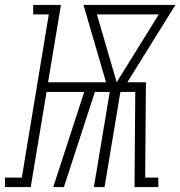

<svg xmlns="http://www.w3.org/2000/svg" viewBox="-82 -755 728 775"><path d="M-62 0V-38H6L115 -697H52V-735H164L112 -423H346L255 -735H626L432 -423H507L504 -38H557V0H461L464 -384H404L340 0H297L361 -384H301L176 0H133L258 -384H106L42 0ZM389 -423 559 -697H309Z"/></svg>

Font: Iosevka Curly Slab XLtExObl
Style: Regular
Weight: 200
Width: 7
Italic angle: -9°
Monospace: yes
Designer: Belleve Invis
Foundry: Belleve Invis
Version: Version 11.0.0; ttfautohint (v1.8.3)